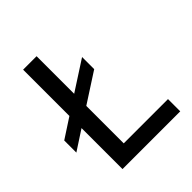

<svg xmlns="http://www.w3.org/2000/svg" viewBox="-199 -864 997 997"><g transform="rotate(-45 300.0 -365.0)"><path d="M129 0V-301L20 -230V-319L129 -390V-730H228V-454L392 -560V-471L228 -365V-90H553V0Z"/></g></svg>

Font: Tiny Medium
Style: Regular
Weight: 500
Monospace: yes
Designer: Philipp Nurullin, Konstantin Bulenkov
Foundry: JetBrains
Version: Version 2.251; ttfautohint (v1.8.4.7-5d5b)